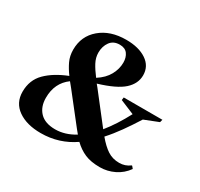

<svg xmlns="http://www.w3.org/2000/svg" viewBox="-126 -729 937 899"><g transform="rotate(30 342.5 -279.5)"><path d="M188 10Q112 10 65 -23Q18 -56 18 -116Q18 -179 59 -220Q100 -261 171 -289Q151 -316 138 -343.5Q125 -371 125 -405Q125 -478 178.5 -523.5Q232 -569 318 -569Q386 -569 427.5 -541Q469 -513 469 -464Q469 -419 431 -384.5Q393 -350 300 -322Q306 -315 312 -307.5Q318 -300 324 -292L430 -156L433 -152Q477 -206 517 -282L440 -314L442 -329H651L647 -314L571 -284Q542 -238 513.5 -198Q485 -158 455 -125Q485 -89 512.5 -71Q540 -53 576 -53Q608 -53 633 -72H636L646 -60Q622 -26 585 -8Q548 10 508 10Q459 10 426.5 -4Q394 -18 366 -45Q327 -18 282.5 -4Q238 10 188 10ZM234 -452Q234 -425 247.5 -399.5Q261 -374 284 -344Q323 -369 341 -402Q359 -435 359 -469Q359 -497 345.5 -515.5Q332 -534 303 -534Q269 -534 251.5 -510Q234 -486 234 -452ZM127 -146Q127 -97 155 -68Q183 -39 238 -39Q291 -39 343 -71Q335 -81 325 -93L226 -219Q216 -232 206 -244.5Q196 -257 186 -269Q127 -226 127 -146Z"/></g></svg>

Font: Spectral SC
Style: Bold Italic
Weight: 700
Italic angle: -10°
Designer: Jean-Baptiste Levee
Foundry: Production Type
Version: Version 2.001